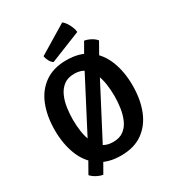

<svg xmlns="http://www.w3.org/2000/svg" viewBox="-229 -1050 1123 1240"><g transform="rotate(-30 332.5 -429.5)"><path d="M437 -647 495.5 -748.5Q518 -745 542 -732.2Q566 -719.5 580 -702L511 -580L228.5 -38.5L170 63.5Q148 60 123.8 47Q99.5 34 85.5 17.5L155 -105ZM177.5 -342Q177.5 -299.5 183.8 -254.8Q190 -210 206.8 -172Q223.5 -134 253.8 -110.8Q284 -87.5 332.5 -87.5Q381 -87.5 411.2 -110.8Q441.5 -134 458 -172Q474.5 -210 480.8 -254.8Q487 -299.5 487 -342Q487 -384.5 480.8 -429Q474.5 -473.5 458 -511.2Q441.5 -549 411.2 -572.2Q381 -595.5 332.5 -595.5Q284 -595.5 253.8 -572.2Q223.5 -549 206.8 -511.2Q190 -473.5 183.8 -429Q177.5 -384.5 177.5 -342ZM42.5 -342Q42.5 -445 74 -525Q105.5 -605 170 -651Q234.5 -697 332.5 -697Q431.5 -697 495.5 -650.8Q559.5 -604.5 591 -524.2Q622.5 -444 622.5 -342Q622.5 -239 591 -158.8Q559.5 -78.5 495.5 -32.2Q431.5 14 332.5 14Q233.5 14 169.2 -32.5Q105 -79 73.8 -159.5Q42.5 -240 42.5 -342ZM432 -921.5Q443.5 -913 455 -896.5Q466.5 -880 475.2 -859.8Q484 -839.5 485.5 -819.5L256 -727.5Q241.5 -736 231 -755.8Q220.5 -775.5 218.5 -792.5Z"/></g></svg>

Font: Signika SemiBold
Style: Regular
Weight: 600
Designer: Anna Giedry
Foundry: Anna Giedry
Version: Version 2.001